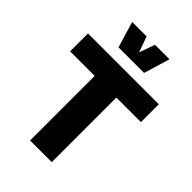

<svg xmlns="http://www.w3.org/2000/svg" viewBox="-281 -1098 1211 1211"><g transform="rotate(45 324.5 -492.0)"><path d="M421.9 -576.2H641.1V-735.8H9.3V-576.2H228.5V0H421.9ZM207.5 -809.6H435.5L488.3 -983.9H358.9L321.8 -878.9L284.2 -983.9H155.3Z"/></g></svg>

Font: Estedad Black
Style: Regular
Weight: 900
Designer: Amin Abedi
Version: Version 7.3